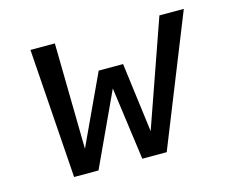

<svg xmlns="http://www.w3.org/2000/svg" viewBox="-79 -633 908 745"><g transform="rotate(-15 375.0 -260.0)"><path d="M133 0 97 -520H195L202 -95L332 -374H430L466 -95L615 -520H713L505 0H407L367 -293L231 0Z"/></g></svg>

Font: Iosevka Custom Medium
Style: Italic
Weight: 500
Italic angle: -9°
Designer: Belleve Invis
Foundry: Belleve Invis
Version: Version 27.0.1